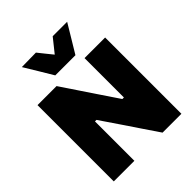

<svg xmlns="http://www.w3.org/2000/svg" viewBox="-260 -1117 1269 1269"><g transform="rotate(-45 374.0 -483.0)"><path d="M58 0V-713H236Q278.5 -649.5 315 -595.2Q351.5 -541 388.5 -485.5L483 -345H497.5V-713H690V0H514Q479 -51.5 441.8 -106.5Q404.5 -161.5 361 -226.5L264.5 -368.5H250.5V0ZM280 -769Q250.5 -818.5 221 -867.5Q191.5 -916.5 162.5 -964L296 -966Q315.5 -941.5 335 -917.2Q354.5 -893 374.5 -868.5Q394 -892.5 413 -916.5Q432 -940.5 451 -964H586Q557 -916 527.8 -867.2Q498.5 -818.5 468.5 -769Z"/></g></svg>

Font: Commissioner ExtraBold
Style: Regular
Weight: 800
Designer: Kostas Bartsokas
Foundry: Kostas Bartsokas
Version: Version 1.000; ttfautohint (v1.8.3)